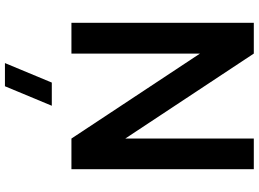

<svg xmlns="http://www.w3.org/2000/svg" viewBox="-152 -870 1022 758"><g transform="rotate(-90 359.0 -491.0)"><path d="M412 -797.5H320.5L397.5 -982.5H489ZM70 0V-720H191L526.5 -212.5V-720H648V0H526.5L191 -507.5V0Z"/></g></svg>

Font: Vela Sans Bd
Style: Bold
Weight: 700
Designer: Principal design: Mikhail Sharanda - project Manrope.
Design modification: Ravid Balaliev
Foundry: Mikhail Sharanda
Version: Version 1.001